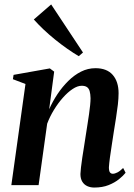

<svg xmlns="http://www.w3.org/2000/svg" viewBox="-20 -832 603 863"><path d="M201 -341Q216.5 -376 238.2 -408.8Q260 -441.5 286.8 -468Q313.5 -494.5 344.2 -510Q375 -525.5 409 -525.5Q460.5 -525.5 486.8 -495.2Q513 -465 513 -413Q513 -390.5 509.8 -362Q506.5 -333.5 501.5 -302.2Q496.5 -271 491.5 -239.5Q487.5 -211.5 482.5 -180.8Q477.5 -150 474 -123.2Q470.5 -96.5 469.5 -80Q469.5 -63.5 474.2 -57.2Q479 -51 487 -51Q496 -51 507.8 -57Q519.5 -63 533.5 -77L544.5 -55.5Q534 -42 514.8 -26.5Q495.5 -11 468 0Q440.5 11 403.5 11Q386.5 11 372.2 4.5Q358 -2 349.8 -15.5Q341.5 -29 341.5 -50Q342 -60.5 344 -79.8Q346 -99 349.8 -123.2Q353.5 -147.5 357.8 -173.8Q362 -200 365.5 -223.5Q369.5 -248.5 373.2 -272.8Q377 -297 380.2 -319Q383.5 -341 385.2 -359.5Q387 -378 387 -390.5Q386.5 -410 383 -422.2Q379.5 -434.5 371 -440.5Q362.5 -446.5 347 -446.5Q328.5 -446.5 306.5 -432Q284.5 -417.5 262.8 -393Q241 -368.5 222.5 -338.2Q204 -308 192 -276L153.5 0H31L94.5 -454.5L38 -476L41 -495.5L204 -524.5L223.5 -510ZM334 -579.5Q310 -593.5 282.5 -612.8Q255 -632 227.2 -654.5Q199.5 -677 175 -700.2Q150.5 -723.5 132 -744.5L210 -812L353 -596Z"/></svg>

Font: Merriweather 120pt SemiBold
Style: Italic
Weight: 600
Italic angle: -7.8°
Version: Version 2.101